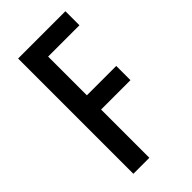

<svg xmlns="http://www.w3.org/2000/svg" viewBox="-223 -777 841 841"><g transform="rotate(-45 197.5 -357.0)"><path d="M171 0V-299H353V-387H171V-627H365V-714H72V0Z"/></g></svg>

Font: Noto Sans Malayalam ExtraCondensed Medium
Style: Regular
Weight: 500
Width: 2
Designer: Jelle Bosma - Monotype Design Team
Foundry: Monotype Imaging Inc.
Version: Version 2.104